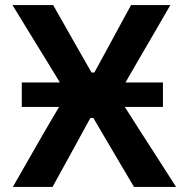

<svg xmlns="http://www.w3.org/2000/svg" viewBox="-20 -733 740 753"><path d="M30.5 0Q58.5 -49 87.8 -100.2Q117 -151.5 149 -207L211.5 -313.5H65.5V-409.5H215L161.5 -497Q130 -548 98.2 -600Q66.5 -652 29 -713H188.5Q213.5 -669 237.5 -626.8Q261.5 -584.5 283 -546.5L339 -448.5H350L404 -547.5Q424.5 -585.5 447.5 -627.8Q470.5 -670 494 -713H648Q614.5 -655 583.8 -602Q553 -549 527 -504.5L472 -409.5H619V-313.5H469.5L529.5 -219.5Q566.5 -162 600.5 -109.2Q634.5 -56.5 670.5 0H505.5Q480 -43 457.5 -81Q435 -119 414.5 -154L346 -270.5H334.5L270.5 -153.5Q250 -116.5 229.8 -79.5Q209.5 -42.5 186 0Z"/></svg>

Font: Commissioner SemiBold
Style: Regular
Weight: 600
Designer: Kostas Bartsokas
Foundry: Kostas Bartsokas
Version: Version 1.000; ttfautohint (v1.8.3)